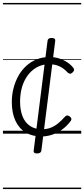

<svg xmlns="http://www.w3.org/2000/svg" viewBox="-20 -905 570 1300"><path d="M261 19Q198 19 153 -8.5Q108 -36 84 -88.5Q60 -141 60 -213Q60 -264 72 -309.5Q84 -355 105.5 -393Q127 -431 158.5 -459.5Q190 -488 229.5 -503.5Q269 -519 316 -519Q349 -519 379.5 -509.5Q410 -500 435 -483.5Q460 -467 477 -445Q483 -437 481.5 -430Q480 -423 471 -414Q462 -405 454 -406Q446 -407 439 -413Q423 -431 405 -443.5Q387 -456 364.5 -463Q342 -470 311 -470Q276 -470 245.5 -457Q215 -444 191 -421Q167 -398 150 -366.5Q133 -335 124.5 -297Q116 -259 116 -216Q116 -161 132 -119Q148 -77 181.5 -53.5Q215 -30 264 -30Q297 -30 323 -40Q349 -50 373 -69.5Q397 -89 421 -116Q429 -124 437 -123Q445 -122 453 -116Q461 -109 463 -102Q465 -95 459 -86Q432 -50 398.5 -26.5Q365 -3 330 8Q295 19 261 19ZM231 134Q205 134 208 115L302 -629Q304 -648 330 -648Q356 -648 354 -629L260 115Q257 134 231 134ZM0 365H530V375H0ZM0 -20H530V0H0ZM0 -505H530V-500H0ZM0 -885H530V-875H0Z"/></svg>

Font: Playwrite GB J Guides
Style: Italic
Weight: 400
Italic angle: -7.01216°
Designer: Veronika Burian, José Scaglione
Foundry: TypeTogether
Version: Version 1.003